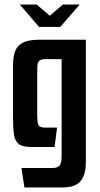

<svg xmlns="http://www.w3.org/2000/svg" viewBox="-20 -644 436 841"><path d="M67 -624H141L198 -575L255 -624H329L244 -526H151ZM87 177 74 92H208Q233 92 241.5 80.5Q250 69 250 39V-385H180Q163 -385 155 -380Q147 -375 145 -364.5Q143 -354 143 -336V-137Q143 -114 146 -103Q149 -92 156.5 -88.5Q164 -85 178 -85H230L219 0H120Q80 0 63 -12.5Q46 -25 41.5 -53.5Q37 -82 37 -130V-358Q37 -397 47 -421.5Q57 -446 82 -458Q107 -470 152 -470H356V67Q356 120 333.5 148.5Q311 177 253 177Z"/></svg>

Font: Smooch Sans Thin
Style: Bold
Weight: 700
Version: Version 1.010